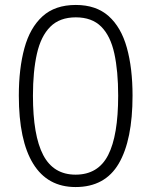

<svg xmlns="http://www.w3.org/2000/svg" viewBox="-20 -745 611 775"><path d="M515 -359Q515 -180 459.5 -85Q404 10 285 10Q172 10 114 -84Q56 -178 56 -359Q56 -468 78.5 -550.5Q101 -633 151.5 -679Q202 -725 286 -725Q368 -725 418.5 -680Q469 -635 492 -552.5Q515 -470 515 -359ZM113 -359Q113 -198 154.5 -119Q196 -40 285 -40Q376 -40 416.5 -119Q457 -198 457 -359Q457 -458 441.5 -529Q426 -600 388.5 -637.5Q351 -675 286 -675Q221 -675 183 -637Q145 -599 129 -528Q113 -457 113 -359Z"/></svg>

Font: BC Sans Light
Style: Regular
Weight: 300
Designer: Monotype Design Team
Foundry: Monotype Imaging Inc.
Version: Version 2.000;GOOG;noto-source:20170915:90ef993387c0